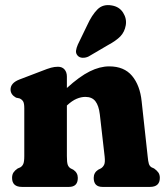

<svg xmlns="http://www.w3.org/2000/svg" viewBox="-20 -735 654 755"><path d="M243 -434V-389Q293 -434.5 332.8 -454.2Q372.5 -474 409.5 -474Q468 -474 499.2 -436.8Q530.5 -399.5 537 -336.5L560.5 -121.5Q562.5 -99.5 565.5 -90.5Q568.5 -81.5 576 -77L586 -72.5Q596.5 -65 602.5 -56.8Q608.5 -48.5 608.5 -35.5Q608.5 0 569.5 0H383Q348.5 0 348.5 -35.5Q348.5 -56 366 -67.5L377 -73Q385 -78 389.5 -87.2Q394 -96.5 391.5 -119.5L372.5 -285.5Q368.5 -319.5 355.2 -336.8Q342 -354 315.5 -354Q299 -354 281.2 -346.5Q263.5 -339 244 -321L243 -320V-121.5Q243 -97 246.2 -87.5Q249.5 -78 257.5 -73L268.5 -67.5Q286 -55.5 286 -35.5Q286 0 251 0H66.5Q27.5 0 27.5 -35.5Q27.5 -48.5 33.2 -57Q39 -65.5 49.5 -72.5L60 -77Q67.5 -81.5 71.5 -90.2Q75.5 -99 75.5 -121.5V-309.5Q75.5 -329 70.8 -336.5Q66 -344 57 -348L43 -351Q21.5 -363 21.5 -383Q21.5 -408.5 55.5 -422L144.5 -456Q167 -465 180.8 -468.8Q194.5 -472.5 208 -472.5Q224.5 -472.5 233.8 -461.8Q243 -451 243 -434ZM323.5 -637Q341 -675.5 363 -697.8Q385 -720 420 -713.5Q449.5 -708.5 464.2 -685Q479 -661.5 474.5 -635.5Q470 -609.5 453.5 -592.2Q437 -575 403.5 -557L328.5 -513Q317.5 -507.5 305.2 -507.8Q293 -508 285.5 -516Q277.5 -525 279 -536Q280.5 -547 286 -559.5Z"/></svg>

Font: Fraunces 72pt SuperSoft
Style: Bold
Weight: 700
Version: Version 1.000;[0bf87f6ff]